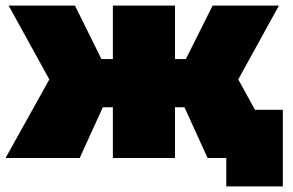

<svg xmlns="http://www.w3.org/2000/svg" viewBox="-21 -567 1051 689"><path d="M994 -173V102H791V0H724L641 -182H607V0H384V-182H348L265 0H-1L156 -282L10 -547H248L343 -355H384V-547H607V-355H646L742 -547H980L834 -282L894 -173Z"/></svg>

Font: CMG Sans Black
Style: Regular
Weight: 900
Designer: Julieta Ulanovsky
Foundry: Julieta Ulanovsky
Version: Version 7.200